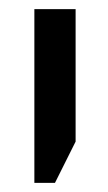

<svg xmlns="http://www.w3.org/2000/svg" viewBox="-20 -612 235 419"><path d="M100 -213 145 -303V-592H55V-213Z"/></svg>

Font: Noto Sans Hebrew Extra Condensed
Style: Regular
Weight: 400
Width: 2
Designer: Monotype Design Team
Foundry: Monotype Imaging Inc.
Version: 1.000